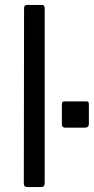

<svg xmlns="http://www.w3.org/2000/svg" viewBox="-20 -762 382 782"><path d="M162 -17Q162 -7 158 -3.5Q154 0 144 0H92Q77 0 77 -14L78 -728Q78 -742 90 -742H150Q162 -742 162 -729ZM342 -257Q342 -242 325 -242H246Q232 -242 232 -256V-337Q232 -349 241 -349H333Q342 -349 342 -338Z"/></svg>

Font: Libre Franklin
Style: Regular
Weight: 400
Designer: Pablo Impallari, Rodrigo Fuenzalida, Nhung Nguyen
Foundry: Impallari Type
Version: Version 3.000